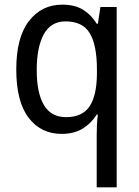

<svg xmlns="http://www.w3.org/2000/svg" viewBox="-20 -566 599 826"><path d="M396 14Q396 -4 397 -27.5Q398 -51 401 -73H396Q373 -36 336 -13Q299 10 245 10Q156 10 103 -59.5Q50 -129 50 -267Q50 -405 104.5 -475.5Q159 -546 248 -546Q302 -546 337.5 -524Q373 -502 396 -464H401L412 -536H482V240H396ZM264 -62Q334 -62 365 -108Q396 -154 397 -247V-267Q397 -371 366.5 -422.5Q336 -474 262 -474Q199 -474 168.5 -418.5Q138 -363 138 -265Q138 -166 169 -114Q200 -62 264 -62Z"/></svg>

Font: Noto Sans Tamil SemiCondensed
Style: Regular
Weight: 400
Width: 4
Designer: Jelle Bosma - Monotype Design Team
Foundry: Monotype Imaging Inc.
Version: Version 2.004; ttfautohint (v1.8.4.7-5d5b)